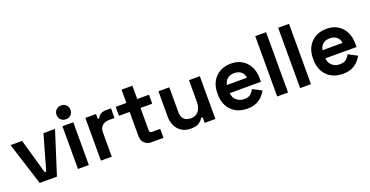

<svg xmlns="http://www.w3.org/2000/svg" viewBox="-30 -1396 4029 2093"><g transform="rotate(-20 1984.0 -350.0)"><path d="M174 0 16 -496H150L265 -92H283L398 -496H532L374 0Z M618 0V-496H744V0ZM681 -554Q647 -554 623.5 -576Q600 -598 600 -634Q600 -670 623.5 -692Q647 -714 681 -714Q716 -714 739 -692Q762 -670 762 -634Q762 -598 739 -576Q716 -554 681 -554Z M884 0V-496H1008V-440H1026Q1037 -470 1062.5 -484Q1088 -498 1122 -498H1182V-386H1120Q1072 -386 1041 -360.5Q1010 -335 1010 -282V0Z M1470 0Q1421 0 1390.5 -30.5Q1360 -61 1360 -112V-392H1236V-496H1360V-650H1486V-496H1622V-392H1486V-134Q1486 -104 1514 -104H1610V0Z M1925 8Q1867 8 1823.5 -18.5Q1780 -45 1756 -92Q1732 -139 1732 -200V-496H1858V-210Q1858 -154 1885.5 -126Q1913 -98 1964 -98Q2022 -98 2054 -136.5Q2086 -175 2086 -244V-496H2212V0H2088V-65H2070Q2058 -40 2025 -16Q1992 8 1925 8Z M2578 14Q2504 14 2447.5 -17.5Q2391 -49 2359.5 -106.5Q2328 -164 2328 -242V-254Q2328 -332 2359 -389.5Q2390 -447 2446 -478.5Q2502 -510 2576 -510Q2649 -510 2703 -477.5Q2757 -445 2787 -387.5Q2817 -330 2817 -254V-211H2456Q2458 -160 2494 -128Q2530 -96 2582 -96Q2635 -96 2660 -119Q2685 -142 2698 -170L2801 -116Q2787 -90 2760.5 -59.5Q2734 -29 2690 -7.5Q2646 14 2578 14ZM2457 -305H2689Q2685 -348 2654.5 -374Q2624 -400 2575 -400Q2524 -400 2494 -374Q2464 -348 2457 -305Z M2929 0V-700H3055V0Z M3195 0V-700H3321V0Z M3687 14Q3613 14 3556.5 -17.5Q3500 -49 3468.5 -106.5Q3437 -164 3437 -242V-254Q3437 -332 3468 -389.5Q3499 -447 3555 -478.5Q3611 -510 3685 -510Q3758 -510 3812 -477.5Q3866 -445 3896 -387.5Q3926 -330 3926 -254V-211H3565Q3567 -160 3603 -128Q3639 -96 3691 -96Q3744 -96 3769 -119Q3794 -142 3807 -170L3910 -116Q3896 -90 3869.5 -59.5Q3843 -29 3799 -7.5Q3755 14 3687 14ZM3566 -305H3798Q3794 -348 3763.5 -374Q3733 -400 3684 -400Q3633 -400 3603 -374Q3573 -348 3566 -305Z"/></g></svg>

Font: Space Grotesk Light
Style: Bold
Weight: 700
Version: Version 2.000